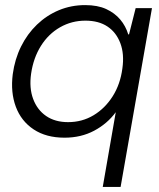

<svg xmlns="http://www.w3.org/2000/svg" viewBox="-20 -528 624 753"><path d="M383 205 434 -88Q401 -43 349.5 -15.5Q298 12 233 12Q161 12 112 -20.5Q63 -53 42 -109.5Q21 -166 30 -237Q38 -296 62.5 -345.5Q87 -395 125 -431.5Q163 -468 211 -488Q259 -508 314 -508Q363 -508 396.5 -492.5Q430 -477 451.5 -451.5Q473 -426 483 -393H486L512 -496H576L453 205ZM247 -49Q302 -49 347 -76Q392 -103 422 -150.5Q452 -198 460 -260Q468 -316 452 -358.5Q436 -401 401.5 -424Q367 -447 315 -447Q261 -447 215.5 -421Q170 -395 140.5 -348Q111 -301 102 -239Q94 -183 110 -140Q126 -97 161 -73Q196 -49 247 -49Z"/></svg>

Font: DM Sans 36pt Light
Style: Italic
Weight: 300
Italic angle: -10°
Designer: Colophon Foundry, Jonny Pinhorn
Foundry: Colophon Foundry
Version: Version 4.004;gftools[0.9.30]